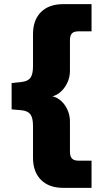

<svg xmlns="http://www.w3.org/2000/svg" viewBox="-20 -725 478 925"><path d="M284 180Q216 180 177.5 141.5Q139 103 139 35V-118Q139 -157 126.5 -174Q114 -191 83 -194L36 -198V-325L83 -330Q114 -333 126.5 -350Q139 -367 139 -406V-560Q139 -629 177.5 -667Q216 -705 284 -705H421V-574H358Q336 -574 326.5 -564Q317 -554 317 -531V-384Q317 -352 303 -323.5Q289 -295 265.5 -277Q242 -259 215 -259V-263Q242 -263 265.5 -246Q289 -229 303 -200.5Q317 -172 317 -140V6Q317 28 326.5 38.5Q336 49 358 49H421V180Z"/></svg>

Font: Nunito Sans 12pt Black
Style: Regular
Weight: 900
Designer: Vernon Adams
Foundry: Vernon Adams
Version: Version 3.101;gftools[0.9.27]